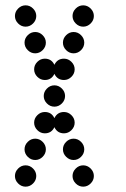

<svg xmlns="http://www.w3.org/2000/svg" viewBox="-20 -700 472 720"><path d="M264 -12Q252 -24 252 -40Q252 -56 264 -68Q276 -80 292 -80Q308 -80 320 -68Q332 -56 332 -40Q332 -24 320 -12Q308 0 292 0Q276 0 264 -12ZM48 -12Q36 -24 36 -40Q36 -56 48 -68Q60 -80 76 -80Q92 -80 104 -68Q116 -56 116 -40Q116 -24 104 -12Q92 0 76 0Q60 0 48 -12ZM228 -112Q216 -124 216 -140Q216 -156 228 -168Q240 -180 256 -180Q272 -180 284 -168Q296 -156 296 -140Q296 -124 284 -112Q272 -100 256 -100Q240 -100 228 -112ZM84 -112Q72 -124 72 -140Q72 -156 84 -168Q96 -180 112 -180Q128 -180 140 -168Q152 -156 152 -140Q152 -124 140 -112Q128 -100 112 -100Q96 -100 84 -112ZM148 -280Q173 -280 184 -257Q195 -280 220 -280Q236 -280 248 -268Q260 -256 260 -240Q260 -224 248 -212Q236 -200 220 -200Q195 -200 184 -223Q173 -200 148 -200Q132 -200 120 -212Q108 -224 108 -240Q108 -256 120 -268Q132 -280 148 -280ZM156 -312Q144 -324 144 -340Q144 -356 156 -368Q168 -380 184 -380Q200 -380 212 -368Q224 -356 224 -340Q224 -324 212 -312Q200 -300 184 -300Q168 -300 156 -312ZM148 -480Q173 -480 184 -457Q195 -480 220 -480Q236 -480 248 -468Q260 -456 260 -440Q260 -424 248 -412Q236 -400 220 -400Q195 -400 184 -423Q173 -400 148 -400Q132 -400 120 -412Q108 -424 108 -440Q108 -456 120 -468Q132 -480 148 -480ZM228 -512Q216 -524 216 -540Q216 -556 228 -568Q240 -580 256 -580Q272 -580 284 -568Q296 -556 296 -540Q296 -524 284 -512Q272 -500 256 -500Q240 -500 228 -512ZM84 -512Q72 -524 72 -540Q72 -556 84 -568Q96 -580 112 -580Q128 -580 140 -568Q152 -556 152 -540Q152 -524 140 -512Q128 -500 112 -500Q96 -500 84 -512ZM264 -612Q252 -624 252 -640Q252 -656 264 -668Q276 -680 292 -680Q308 -680 320 -668Q332 -656 332 -640Q332 -624 320 -612Q308 -600 292 -600Q276 -600 264 -612ZM48 -612Q36 -624 36 -640Q36 -656 48 -668Q60 -680 76 -680Q92 -680 104 -668Q116 -656 116 -640Q116 -624 104 -612Q92 -600 76 -600Q60 -600 48 -612Z"/></svg>

Font: Dotrice Condensed
Style: Regular
Weight: 400
Width: 2
Monospace: yes
Designer: Paul Flo Williams
Foundry: His Deeds Are Dust
Version: Version 1.001